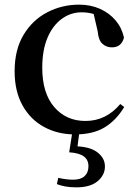

<svg xmlns="http://www.w3.org/2000/svg" viewBox="-20 -563 594 827"><path d="M303 16Q229 16 170 -16Q111 -48 77 -109Q43 -170 43 -256Q43 -349 81.5 -413Q120 -477 183.5 -510Q247 -543 321 -543Q370 -543 410.5 -525Q451 -507 478 -475Q505 -443 514 -401Q503 -359 462 -359Q438 -359 421 -374.5Q404 -390 401 -427L380 -518L440 -476Q411 -494 385.5 -502Q360 -510 332 -510Q284 -510 245 -481Q206 -452 184 -399Q162 -346 162 -271Q162 -162 213.5 -102Q265 -42 348 -42Q393 -42 430.5 -60.5Q468 -79 498 -115L515 -102Q480 -44 430 -14Q380 16 303 16ZM278 93 293 -3H323L312 82L297 67Q364 67 398 92Q432 117 432 154Q432 191 400.5 217.5Q369 244 309 244Q281 244 260.5 240Q240 236 225 230L231 203Q248 207 264.5 209Q281 211 295 211Q328 211 344.5 195.5Q361 180 361 153Q361 126 341.5 111Q322 96 278 93Z"/></svg>

Font: Noto Serif KR ExtraLight SemiBold
Style: Regular
Weight: 600
Version: Version 2.002-H1;hotconv 1.1.0;makeotfexe 2.6.0